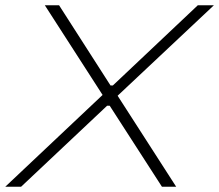

<svg xmlns="http://www.w3.org/2000/svg" viewBox="-42 -708 831 728"><path d="M-22 0 347 -348 128 -688H182L377 -384H386L708 -688H769L404 -345L626 0H572L374 -307H364L38 0Z"/></svg>

Font: Saira SemiExpanded ExtraLight
Style: Italic
Weight: 250
Width: 6
Italic angle: -12°
Designer: Hector Gatti with collaboration of the Omnibus-Type team
Foundry: Omnibus-Type
Version: Version 1.101